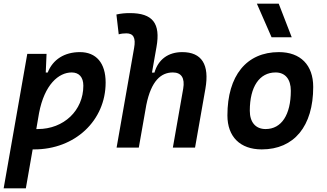

<svg xmlns="http://www.w3.org/2000/svg" viewBox="-28 -815 1806 1060"><path d="M114.7 224.6 152.3 9.8C155.3 9.8 158.2 9.8 161.1 9.8C385.7 9.8 555.2 -148.9 555.2 -359.4C555.2 -466.8 503.4 -527.3 413.1 -527.3C328.1 -527.3 263.7 -486.8 235.4 -414.6H224.6L229 -517.6H122.6L-7.8 224.6ZM172.4 -102.5 187.5 -190.4C217.3 -348.1 295.9 -415 367.7 -415C408.7 -415 432.1 -388.7 432.1 -341.8C432.1 -205.1 324.2 -102.5 180.7 -102.5C177.7 -102.5 174.8 -102.5 172.4 -102.5Z M926.3 0H1048.8L1106 -325.2C1129.4 -458.5 1085.9 -527.3 978 -527.3C900.4 -527.3 845.2 -486.3 824.7 -414.1H811L835.9 -555.2C859.4 -686.5 814.9 -742.7 689 -742.7C664.1 -742.7 639.2 -740.7 614.7 -734.9L627.4 -625.5C641.6 -629.4 655.8 -630.9 669.9 -630.9C708 -630.9 722.7 -606.4 712.4 -550.3L615.7 0H738.3L779.8 -235.8C807.1 -370.1 861.8 -415 926.3 -415C973.1 -415 993.7 -384.3 983.4 -325.2Z M1417 9.8C1595.7 9.8 1701.2 -118.2 1701.2 -335C1701.2 -456.1 1630.9 -527.3 1511.7 -527.3C1333 -527.3 1227.5 -397.5 1227.5 -177.7C1227.5 -60.1 1297.9 9.8 1417 9.8ZM1438.5 -102.5C1383.3 -102.5 1351.1 -140.1 1351.1 -203.6C1351.1 -336.4 1404.3 -415 1493.7 -415C1546.9 -415 1577.6 -377.4 1577.6 -314C1577.6 -181.2 1525.9 -102.5 1438.5 -102.5ZM1471.2 -609.4H1582.5L1510.7 -794.9H1390.1Z"/></svg>

Font: Cascadia Mono PL SemiBold
Style: Italic
Weight: 600
Italic angle: -10°
Monospace: yes
Designer: Aaron Bell
Foundry: Saja Typeworks
Version: Version 2404.023